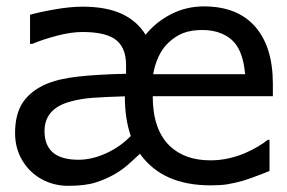

<svg xmlns="http://www.w3.org/2000/svg" viewBox="-20 -581 920 615"><path d="M767.6 -91.8Q811 -111.3 837.9 -133.3H843.3V-33.2Q836.9 -31.2 828.6 -27.3Q777.8 -7.8 759.8 -2.4Q729.5 5.9 708.3 9.3Q687 12.7 655.3 12.7Q577.1 12.7 521 -12.5Q464.8 -37.6 428.2 -88.4L397 -59.6Q351.1 -17.1 286.6 3.4Q252.9 14.2 198.7 14.2Q151.4 14.2 112.5 -7.6Q73.7 -29.3 51 -67.9Q28.3 -106.4 28.3 -154.8Q28.3 -215.8 53.2 -252.9Q78.1 -290 127.4 -311.5Q168.5 -329.1 231.9 -335.9Q295.4 -342.8 383.8 -344.7V-373Q383.8 -434.1 343.8 -458.5Q310.5 -478.5 244.1 -478.5Q208 -478.5 162.4 -466.6Q116.7 -454.6 83.5 -440.4H76.2V-533.7Q106.4 -542.5 155.8 -551Q205.1 -559.6 244.6 -559.6Q320.8 -559.6 370.1 -536.6Q419.4 -513.7 446.3 -469.7Q480 -511.2 528.6 -535.9Q577.1 -560.5 632.8 -560.5Q740.7 -560.5 797.4 -495.6Q854 -430.7 854 -313V-272.9H469.2Q469.2 -165.5 524.4 -112.8Q572.8 -67.4 654.3 -67.4Q684.6 -67.4 714.1 -74.2Q743.7 -81.1 767.6 -91.8ZM765.1 -343.3Q759.3 -410.6 731.9 -443.4Q716.3 -462.4 689.7 -473.6Q663.1 -484.9 628.4 -484.9Q591.8 -484.9 566.4 -474.9Q541 -464.8 519 -443.8Q500 -425.8 487.8 -399.4Q475.6 -373 470.7 -343.3ZM379.9 -272.5Q314 -270.5 275.4 -267.6Q236.8 -264.6 204.6 -255.4Q122.6 -232.9 122.6 -161.1Q122.6 -69.3 231.4 -69.3Q274.9 -69.3 320.6 -90.3Q366.2 -111.3 398.9 -145.5Q379.9 -200.2 379.9 -272.5Z"/></svg>

Font: SG Kara Bold
Style: Regular
Weight: 400
Designer: Damoon Khanjanzadeh
Version: Version 1.000